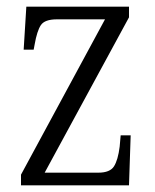

<svg xmlns="http://www.w3.org/2000/svg" viewBox="-20 -556 465 576"><path d="M43 0V-32L295 -498H151Q114 -498 102.5 -480.5Q91 -463 84 -423L81 -407H51L59 -536H367V-504L114 -38H275Q310 -38 322 -57Q334 -76 339 -116L342 -150H372L367 0Z"/></svg>

Font: Noto Serif Khmer Condensed Light
Style: Regular
Weight: 300
Width: 3
Designer: Danh Hong and the Monotype Design Team
Foundry: Monotype Imaging Inc.
Version: Version 2.004